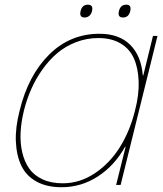

<svg xmlns="http://www.w3.org/2000/svg" viewBox="-20 -782 689 812"><path d="M550.8 -314Q568.4 -380.9 566.4 -437.3Q564.5 -493.7 546.6 -534.4Q528.8 -575.2 490.2 -598.1Q451.7 -621.1 396 -621.1Q346.7 -621.1 301.8 -603.8Q256.8 -586.4 222.4 -557.4Q188 -528.3 159.7 -488.5Q131.3 -448.7 112.1 -405Q92.8 -361.3 81.1 -314Q69.3 -265.6 67.1 -221.7Q64.9 -177.7 74 -138.2Q83 -98.6 103.3 -69.6Q123.5 -40.5 159.7 -23.7Q195.8 -6.8 245.1 -6.8Q317.4 -6.8 380.9 -49.1Q444.3 -91.3 487.1 -159.9Q529.8 -228.5 550.8 -314ZM646 -629.9 490.2 0H471.2L511.2 -161.1H508.8Q464.4 -81.5 394 -35.9Q323.7 9.8 240.2 9.8Q178.2 9.8 134.8 -13.9Q91.3 -37.6 70.6 -80.6Q49.8 -123.5 47.1 -182.9Q44.4 -242.2 63 -314Q99.1 -462.9 187.7 -551Q276.4 -639.2 400.9 -639.2Q483.4 -639.2 530.3 -592.8Q577.1 -546.4 584 -462.9H585.9L627 -629.9ZM369.1 -734.9Q366.2 -722.7 357.9 -715.3Q349.6 -708 337.9 -708Q314.5 -708 320.8 -734.9Q327.1 -762.2 352.1 -762.2Q375.5 -762.2 369.1 -734.9ZM530.8 -734.9Q524.4 -708 500 -708Q476.6 -708 482.9 -734.9Q489.3 -762.2 514.2 -762.2Q537.1 -762.2 530.8 -734.9Z"/></svg>

Font: Sinkin Sans 100 Thin Italic
Style: Regular
Weight: 100
Italic angle: -112°
Designer: Keith Bates
Foundry: K-Type
Version: Sinkin Sans (version 1.0)  by Keith Bates   •   © 2014   www